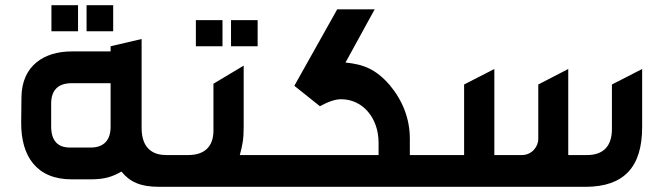

<svg xmlns="http://www.w3.org/2000/svg" viewBox="-20 -723 2565 743"><path d="M597 0H666V-123H623C580 -123 528 -141 528 -228V-572L408 -544V-524H257C153 -524 64 -471 63 -346L62 -249C61 -118 122 -29 257 -29H331C385 -29 415 -39 450 -59C482 -20 521 0 597 0ZM178 -233V-322C178 -374 205 -401 257 -401H408V-232C408 -180 381 -152 331 -152H250C217 -152 178 -166 178 -233ZM179 -602H282V-703H179ZM315 -602H418V-703H315Z M708 -123H636V0H1057V-123H908C918 -160 923 -183 923 -231V-469L806 -399V-218C806 -156 772 -123 708 -123ZM738 -544H841V-645H738ZM874 -544H977V-645H874Z M1027 -123V0H1670V-123H1566V-186C1566 -264 1538 -334 1488 -394C1434 -456 1386 -474 1317 -481L1430 -687H1285L1119 -391L1218 -312C1251 -330 1278 -339 1300 -339C1385 -339 1445 -265 1445 -171V-123Z M1640 -123V0H2248C2394 -1 2465 -76 2465 -231V-456L2348 -396V-223C2348 -158 2315 -123 2252 -123H2179V-456L2063 -396V-186C2063 -153 2036 -123 2000 -123H1893V-456L1776 -396V-123Z"/></svg>

Font: All Genders v4
Style: Regular
Weight: 400
Designer: Rassam Alawdi
Foundry: Rassam Art
Version: Version 3.100;FEAKit 1.0